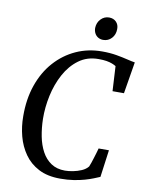

<svg xmlns="http://www.w3.org/2000/svg" viewBox="-102 -1021 835 1100"><g transform="rotate(10 316.0 -471.0)"><path d="M325.5 8Q251.5 8 200 -18.8Q148.5 -45.5 116.8 -90.8Q85 -136 70.2 -192.2Q55.5 -248.5 55.5 -307Q54.5 -407 83 -489Q111.5 -571 163.8 -629.5Q216 -688 285.8 -719.8Q355.5 -751.5 437 -751.5Q483 -751.5 520.5 -745Q558 -738.5 586 -731.5Q614 -724.5 631.5 -722L601 -537.5H534.5L526.5 -682Q517 -688 503.5 -693.2Q490 -698.5 471 -701.8Q452 -705 424 -705Q358 -705 309.5 -669.2Q261 -633.5 229.5 -575.2Q198 -517 183.2 -448Q168.5 -379 169.5 -313Q170.5 -260 180 -211.2Q189.5 -162.5 210 -124.5Q230.5 -86.5 263.8 -64.2Q297 -42 344.5 -42Q365.5 -42 391.2 -47Q417 -52 440.5 -62.2Q464 -72.5 477.5 -89.5Q482 -100.5 486.8 -114.2Q491.5 -128 496 -142.8Q500.5 -157.5 505 -172.2Q509.5 -187 513 -200.5H573L551.5 -42Q537 -36 516 -27.5Q495 -19 467 -11Q439 -3 403.8 2.5Q368.5 8 325.5 8ZM430 -817.5Q414 -817.5 401 -825Q388 -832.5 380.8 -846.2Q373.5 -860 373.5 -877.5Q374.5 -908.5 394.5 -929.2Q414.5 -950 442.5 -950Q468 -950 483.8 -934Q499.5 -918 499 -892.5Q499 -860 479.2 -838.8Q459.5 -817.5 430 -817.5Z"/></g></svg>

Font: Merriweather 48pt
Style: Italic
Weight: 400
Italic angle: -7.8°
Version: Version 2.101